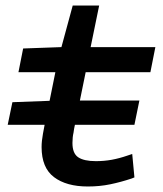

<svg xmlns="http://www.w3.org/2000/svg" viewBox="-20 -665 590 697"><path d="M25 -294 160 -299 181 -403H47L64 -489L203 -494L244 -645H340L309 -494H544L526 -403H291L270 -300H486L468 -212H252Q250 -204 249 -197.5Q248 -191 247 -184Q243 -167 243 -146Q243 -108 264 -94Q285 -80 328 -80Q358 -80 385.5 -85Q413 -90 442 -100L460 -106L468 -21L458 -17Q419 -4 380.5 4Q342 12 299 12Q221 12 176 -22Q131 -56 131 -131Q131 -153 136 -180Q138 -188 139 -196Q140 -204 142 -212H8Z"/></svg>

Font: Codetta
Style: Bold Italic
Weight: 700
Italic angle: -11°
Designer: Ulrich Proeller
Foundry: PROSA GmbH
Version: Version 2.00;September 29, 2018;FontCreator 11.5.0.2427 64-b